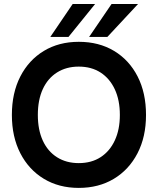

<svg xmlns="http://www.w3.org/2000/svg" viewBox="-20 -921 787 957"><path d="M372.6 15.6Q273.6 15.6 198.4 -29.9Q123.2 -75.5 81.2 -157.4Q39.2 -239.4 39.2 -348Q39.2 -457.6 81.2 -539.6Q123.2 -621.5 198.4 -667.1Q273.6 -712.6 372.6 -712.6Q473 -712.6 548.4 -667.3Q623.8 -622 665.8 -540.1Q707.8 -458.2 707.8 -348Q707.8 -238.8 665.3 -156.9Q622.8 -75 547.4 -29.7Q472 15.6 372.6 15.6ZM372.4 -108Q436 -108 481.5 -137.6Q527.1 -167.1 552.2 -221Q577.4 -275 577.4 -348Q577.4 -422 552.2 -475.9Q527 -529.8 481.4 -559.4Q435.7 -589 372.3 -589Q310.6 -589 264.4 -559.9Q218.3 -530.8 193.4 -477Q168.6 -423.2 168.6 -348.1Q168.6 -273.8 193.4 -220Q218.2 -166.2 264.4 -137.1Q310.6 -108 372.4 -108ZM424.2 -737 536 -901H668L515.2 -737ZM230.8 -737 342.2 -901H454L321.4 -737Z"/></svg>

Font: Hanken Grotesk
Style: Regular
Weight: 400
Designer: Alfredo Marco Pradil
Foundry: Hanken Design Co.
Version: Version 3.013